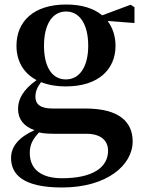

<svg xmlns="http://www.w3.org/2000/svg" viewBox="-20 -572 636 851"><path d="M272 -220C209 -220 175 -278 175 -369C175 -464 212 -521 273 -521C333 -521 371 -465 371 -369C371 -278 334 -220 272 -220ZM272 -189C417 -189 492 -265 492 -369C492 -412 479 -450 457 -479L576 -470V-540L559 -551L433 -504C397 -534 344 -552 273 -552C128 -552 53 -476 53 -369C53 -303 83 -248 142 -217C81 -173 60 -132 60 -89C60 -44 85 -12 133 5C63 36 29 78 29 128C29 201 82 259 255 259C455 259 568 159 568 55C568 -31 509 -91 359 -91H213C159 -91 137 -110 137 -143C137 -167 145 -185 162 -208C192 -196 229 -189 272 -189ZM153 15C178 21 202 21 248 21H363C436 21 459 59 459 96C459 170 391 218 255 218C165 218 112 180 112 106C112 68 126 44 153 15Z"/></svg>

Font: Noto Serif CJK KR
Style: Bold
Weight: 700
Designer: Ryoko NISHIZUKA 西塚涼子 (kana & ideographs); Frank Grießhammer (Latin, Greek & Cyrillic); Wenlong ZHANG 张文龙 (bopomofo); San
Foundry: Adobe
Version: Version 2.001;hotconv 1.1.0;makeotfexe 2.6.0